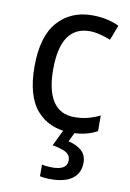

<svg xmlns="http://www.w3.org/2000/svg" viewBox="-88 -601 607 895"><g transform="rotate(10 215.5 -153.0)"><path d="M271 10Q170 10 110.5 -57Q51 -124 51 -265Q51 -407 112.5 -476.5Q174 -546 276 -546Q313 -546 346.5 -538.5Q380 -531 403 -519L376 -448Q354 -457 327 -464Q300 -471 277 -471Q139 -471 139 -266Q139 -167 173 -115.5Q207 -64 274 -64Q309 -64 339 -72Q369 -80 395 -93V-19Q344 10 271 10ZM354 138Q354 187 319 213.5Q284 240 217 240Q183 240 165 235V180Q184 185 214 185Q284 185 284 140Q284 113 260 101Q236 89 198 83L238 0H293L268 52Q306 60 330 81Q354 102 354 138Z"/></g></svg>

Font: Noto Sans Tamil SemiCondensed
Style: Regular
Weight: 400
Width: 4
Designer: Jelle Bosma - Monotype Design Team
Foundry: Monotype Imaging Inc.
Version: Version 2.004; ttfautohint (v1.8.4.7-5d5b)